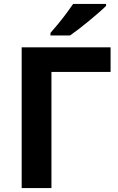

<svg xmlns="http://www.w3.org/2000/svg" viewBox="-20 -954 601 974"><path d="M541 -714V-589H241V0H90V-714ZM518 -934V-924Q504 -910 481 -890Q458 -870 431.5 -848Q405 -826 379.5 -806.5Q354 -787 335 -774H236V-787Q252 -805 273.5 -831Q295 -857 315.5 -884.5Q336 -912 351 -934Z"/></svg>

Font: Noto IKEA Arabic
Style: Bold
Weight: 700
Designer: Monotype Design Team
Foundry: Monotype Imaging Inc.
Version: Version 1.200